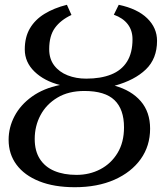

<svg xmlns="http://www.w3.org/2000/svg" viewBox="-20 -771 681 802"><path d="M292.5 11Q206 11 144 -13.8Q82 -38.5 49 -83Q16 -127.5 16 -187Q16 -239 40.8 -286Q65.5 -333 113.5 -367.5Q161.5 -402 230.5 -416Q165 -432.5 124.2 -471.8Q83.5 -511 83.5 -564.5Q83.5 -616 105 -652.5Q126.5 -689 166 -713.2Q205.5 -737.5 259.5 -751L278.5 -708.5Q233.5 -687.5 209.5 -654.5Q185.5 -621.5 185.5 -565.5Q185.5 -525 206.5 -497.5Q227.5 -470 262.8 -456.2Q298 -442.5 340 -442.5Q401 -442.5 444.2 -459.8Q487.5 -477 510.5 -513.5Q533.5 -550 533.5 -607Q533.5 -644 513.5 -670Q493.5 -696 455.5 -709.5L476 -751Q554 -734.5 595 -694.5Q636 -654.5 636 -600.5Q636 -526 589.2 -481Q542.5 -436 459 -413Q529 -393.5 568 -348.2Q607 -303 607 -233.5Q607 -161.5 567.8 -106.5Q528.5 -51.5 457.8 -20.2Q387 11 292.5 11ZM299.5 -40.5Q354 -40.5 399 -64Q444 -87.5 471 -132Q498 -176.5 498 -239Q498 -314.5 458.2 -352.8Q418.5 -391 332.5 -391Q266 -391 219.8 -363.2Q173.5 -335.5 149.2 -290Q125 -244.5 125 -190.5Q125 -140.5 146.5 -107Q168 -73.5 207.2 -57Q246.5 -40.5 299.5 -40.5Z"/></svg>

Font: Merriweather 24pt
Style: Italic
Weight: 400
Italic angle: -7.8°
Designer: Eben Sorkin
Foundry: Eben Sorkin
Version: Version 2.101